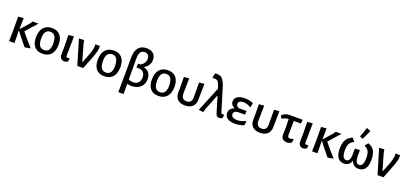

<svg xmlns="http://www.w3.org/2000/svg" viewBox="38 -1935 7107 3347"><g transform="rotate(20 3592.0 -261.5)"><path d="M74 0 78 -193 76 -454 175 -463 172 -255 315 -417 343 -461H452L265 -251Q285 -225 312.5 -192Q340 -159 360.5 -135.5Q381 -112 415.5 -73Q450 -34 464 -18L463 -6Q435 1 371 9L360 5Q207 -182 171 -235V-202L174 0Z M705 -470Q802 -470 854.5 -409.5Q907 -349 907 -238Q907 -119 851.5 -55Q796 9 693 9Q595 9 543 -51Q491 -111 491 -222Q491 -341 546.5 -405.5Q602 -470 705 -470ZM584 -238Q584 -147 612.5 -104Q641 -61 699 -61Q812 -61 812 -221Q812 -399 698 -399Q584 -399 584 -238Z M1099 5Q1058 5 1034 -21Q1010 -47 1010 -94L1013 -235L1009 -454L1109 -463L1104 -108Q1105 -88 1110.5 -81Q1116 -74 1131 -74Q1142 -74 1161 -78L1170 -71L1161 -15Q1128 2 1099 5Z M1591 -461Q1596 -414 1583 -362Q1570 -310 1525 -194L1449 0H1340L1202 -459L1297 -464L1310 -396L1396 -98H1403L1454 -224Q1488 -311 1499.5 -362.5Q1511 -414 1506 -457L1511 -462Z M1851 -470Q1948 -470 2000.5 -409.5Q2053 -349 2053 -238Q2053 -119 1997.5 -55Q1942 9 1839 9Q1741 9 1689 -51Q1637 -111 1637 -222Q1637 -341 1692.5 -405.5Q1748 -470 1851 -470ZM1730 -238Q1730 -147 1758.5 -104Q1787 -61 1845 -61Q1958 -61 1958 -221Q1958 -399 1844 -399Q1730 -399 1730 -238Z M2167 185 2171 -193V-454Q2171 -576 2222.5 -640Q2274 -704 2372 -704Q2452 -704 2497.5 -663.5Q2543 -623 2543 -550Q2543 -437 2434 -376Q2500 -363 2535.5 -317.5Q2571 -272 2571 -201Q2571 -106 2508.5 -49.5Q2446 7 2342 7Q2305 7 2264 -2L2265 185ZM2262 -477 2264 -83Q2306 -64 2349 -64Q2406 -64 2442 -99.5Q2478 -135 2478 -198Q2478 -256 2447 -291Q2416 -326 2364 -326H2323L2317 -334L2320 -399H2363Q2451 -448 2451 -534Q2451 -579 2428 -603.5Q2405 -628 2363 -628Q2262 -628 2262 -477Z M2855 -470Q2952 -470 3004.5 -409.5Q3057 -349 3057 -238Q3057 -119 3001.5 -55Q2946 9 2843 9Q2745 9 2693 -51Q2641 -111 2641 -222Q2641 -341 2696.5 -405.5Q2752 -470 2855 -470ZM2734 -238Q2734 -147 2762.5 -104Q2791 -61 2849 -61Q2962 -61 2962 -221Q2962 -399 2848 -399Q2734 -399 2734 -238Z M3151 -171 3153 -239 3151 -455 3247 -463 3242 -183Q3241 -129 3265.5 -100Q3290 -71 3338 -71Q3436 -71 3434 -183L3433 -455L3529 -463L3524 -171Q3525 -88 3475.5 -40.5Q3426 7 3336 7Q3246 7 3197.5 -40Q3149 -87 3151 -171Z M3677 6 3591 -4 3779 -464 3774 -480Q3747 -570 3721 -594Q3695 -618 3628 -608L3624 -617L3641 -701Q3725 -709 3769 -671Q3813 -633 3850 -514L3976 -100Q3982 -80 3993 -75.5Q4004 -71 4030 -76L4038 -70L4027 -8Q3991 6 3971 6Q3941 5 3926 -10Q3911 -25 3900 -64L3816 -343H3808L3697 -63Z M4265 8Q4175 8 4124.5 -25.5Q4074 -59 4074 -123Q4074 -213 4172 -242Q4094 -276 4094 -346Q4094 -403 4143.5 -436Q4193 -469 4276 -469Q4370 -469 4438 -435L4422 -358L4414 -354Q4347 -397 4277 -397Q4237 -397 4212 -380.5Q4187 -364 4187 -334Q4187 -289 4238 -270L4378 -271L4382 -264L4376 -201H4259Q4215 -201 4191.5 -183.5Q4168 -166 4168 -135Q4168 -101 4197.5 -82.5Q4227 -64 4277 -64Q4353 -64 4430 -103L4439 -98L4431 -25Q4354 8 4265 8Z M4542 -171 4544 -239 4542 -455 4638 -463 4633 -183Q4632 -129 4656.5 -100Q4681 -71 4729 -71Q4827 -71 4825 -183L4824 -455L4920 -463L4915 -171Q4916 -88 4866.5 -40.5Q4817 7 4727 7Q4637 7 4588.5 -40Q4540 -87 4542 -171Z M5236 5Q5118 5 5118 -103L5122 -211L5119 -389Q5058 -388 5003 -354L4993 -356L4972 -396L4973 -407Q5026 -461 5109 -461H5348L5352 -454L5346 -389H5214L5210 -131Q5210 -77 5253 -77Q5277 -77 5313 -92L5321 -84L5311 -22Q5272 -2 5236 5Z M5529 5Q5488 5 5464 -21Q5440 -47 5440 -94L5443 -235L5439 -454L5539 -463L5534 -108Q5535 -88 5540.5 -81Q5546 -74 5561 -74Q5572 -74 5591 -78L5600 -71L5591 -15Q5558 2 5529 5Z M5694 0 5698 -193 5696 -454 5795 -463 5792 -255 5935 -417 5963 -461H6072L5885 -251Q5905 -225 5932.5 -192Q5960 -159 5980.5 -135.5Q6001 -112 6035.5 -73Q6070 -34 6084 -18L6083 -6Q6055 1 5991 9L5980 5Q5827 -182 5791 -235V-202L5794 0Z M6450 -703 6460 -708 6524 -683 6527 -673Q6513 -643 6452 -513L6442 -509L6391 -530Q6423 -610 6450 -703ZM6286 10Q6210 10 6170 -46.5Q6130 -103 6130 -213Q6130 -311 6164.5 -373.5Q6199 -436 6280 -468L6322 -416V-401Q6266 -373 6245.5 -331Q6225 -289 6225 -215Q6225 -59 6304 -59Q6379 -59 6379 -198V-299L6466 -307L6470 -303V-202Q6470 -59 6543 -59Q6623 -59 6623 -214Q6623 -292 6602.5 -334.5Q6582 -377 6526 -402L6525 -416L6569 -468Q6654 -438 6686 -375.5Q6718 -313 6718 -213Q6718 -102 6676 -46Q6634 10 6556 10Q6456 10 6420 -91Q6385 10 6286 10Z M7160 -461Q7165 -414 7152 -362Q7139 -310 7094 -194L7018 0H6909L6771 -459L6866 -464L6879 -396L6965 -98H6972L7023 -224Q7057 -311 7068.5 -362.5Q7080 -414 7075 -457L7080 -462Z"/></g></svg>

Font: Alegreya Sans Medium
Style: Regular
Weight: 500
Designer: Juan Pablo del Peral
Foundry: Huerta Tipografica
Version: Version 2.007